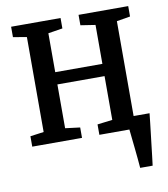

<svg xmlns="http://www.w3.org/2000/svg" viewBox="-82 -622 761 872"><g transform="rotate(-10 298.0 -186.5)"><path d="M494 180Q492.5 159.5 490.2 136.5Q488 113.5 485.5 89.5Q483 65.5 480.5 42.8Q478 20 476 0L429.5 -57H579Q577 -37 574.2 -13.2Q571.5 10.5 568.5 36.2Q565.5 62 562.5 87.5Q559.5 113 556.8 136.8Q554 160.5 551.5 180ZM28 0V-48L90.5 -56.5V-494.5L28 -505V-553H256V-505L189.5 -494.5V-315H407V-494.5L339 -505V-553H568V-505L505.5 -494.5V-56.5L568.5 -48V0H337.5V-48L407 -56.5V-258.5H189.5V-56.5L257.5 -48V0Z"/></g></svg>

Font: Merriweather 24pt SemiCondensed
Style: Regular
Weight: 400
Width: 4
Designer: Eben Sorkin
Foundry: Eben Sorkin
Version: Version 2.100